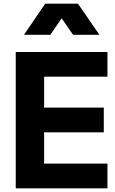

<svg xmlns="http://www.w3.org/2000/svg" viewBox="-20 -1029 629 1049"><path d="M66 0H567V-135H221V-306H547V-441H221V-610H567V-745H66ZM111 -839H255L317 -929L379 -839H523L406 -1009H227Z"/></svg>

Font: Mluvka ExtraBold
Style: Regular
Weight: 800
Designer: Modified by Jiří Krblich, Original typeface by Gumpita Rahayu
Foundry: Gumpita Rahayu & Jiří Krblich
Version: Version 2.000;Glyphs 3.1.1 (3134)